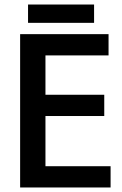

<svg xmlns="http://www.w3.org/2000/svg" viewBox="-20 -845 540 849"><path d="M469 -16H69V-694H460V-600H181V-426H441V-332H181V-110H469ZM396 -744H104V-825H396Z"/></svg>

Font: D2Coding
Style: Bold
Weight: 700
Monospace: yes
Designer: Yong-Rak Park; Jeong-Hwan Yoon; Sang-Min Lee;
Foundry: NHN Corporation
Version: Version 1.3.2; Build 20180524